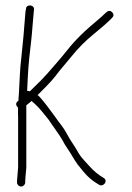

<svg xmlns="http://www.w3.org/2000/svg" viewBox="-20 -675 483 702"><path d="M75.2 -643 73.2 -633C71.8 -618.3 70.4 -601.7 69.1 -583C65.5 -529.5 59.5 -485.7 54.7 -432C51.9 -400.6 50 -336.4 47.2 -306H46.2C36.7 -298.9 36.7 -290.5 46.2 -281C45.6 -270.3 45.6 -259 46.2 -247V-62L42.2 -14V-8C42.2 -0.1 49.3 7 57.2 7C65.2 7 72.2 -0.1 72.2 -8V-14C72.2 -18 72.6 -23 73.2 -29L76.2 -62V-290C88.9 -299.9 95.2 -305.2 95.2 -306C95.9 -305.3 100 -301.7 107.5 -295.1C123.2 -281.4 144.2 -254.5 157.7 -237.5C171.9 -215.6 199.6 -178.9 208.1 -162.8C213.9 -151.6 219.7 -141.8 225.6 -133.5C238.5 -115.2 250.3 -92.3 264 -73.4C290.3 -41.4 302.7 -22.2 343.3 1C357.2 9.4 377.5 -13.5 358.3 -25C340.5 -35.2 323.5 -49.2 307.3 -67L287.3 -89C273.4 -104.7 270.9 -108.9 260.8 -126.5C248.7 -147.5 238 -160.2 225.2 -184.5C218 -198.2 207.7 -213.3 194.4 -230C191.6 -234.2 125.5 -327 117.2 -327C133.1 -342.9 168.4 -377.6 182.4 -396.5C201.9 -422.7 219.7 -441.6 239.2 -466C266.1 -499.6 294.5 -527.6 322.3 -550C350 -572.4 372.3 -592.1 389.3 -609C396.6 -616.3 396.8 -623.5 389.8 -630.5C382.8 -637.5 374.9 -636.7 366.3 -628C357.6 -619.3 345.9 -608.8 331 -596.4C300.3 -570.9 278.9 -551 253.9 -524.6C231.5 -500.1 215.6 -477.8 194.8 -454C164.8 -419.8 145.7 -394.9 100.2 -352L89.2 -341C88.6 -341.7 85.2 -342.3 79.2 -343C79.9 -354.3 80.8 -371.8 81.8 -395.4C83.6 -436.6 89.8 -491.4 94.2 -527.5C97.7 -556 100.1 -601.2 103.2 -629L104.2 -639C107.5 -658.6 75.2 -661 75.2 -643Z"/></svg>

Font: MewTooHand
Style: Condensed
Weight: 400
Designer: Mew Too, Robert Jablonski
Version: Version 0.77